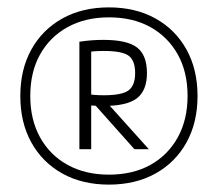

<svg xmlns="http://www.w3.org/2000/svg" viewBox="-20 -760 590 520"><path d="M275 -260Q203 -260 149 -290Q95 -320 65 -374Q35 -428 35 -500Q35 -572 65 -626Q95 -680 149 -710Q203 -740 275 -740Q347 -740 401 -710Q455 -680 485 -626Q515 -572 515 -500Q515 -428 485 -374Q455 -320 401 -290Q347 -260 275 -260ZM275 -287Q340 -287 387.5 -313.5Q435 -340 461.5 -388Q488 -436 488 -500Q488 -565 461.5 -612.5Q435 -660 387.5 -686.5Q340 -713 275 -713Q211 -713 163 -686.5Q115 -660 88.5 -612.5Q62 -565 62 -500Q62 -436 88.5 -388Q115 -340 163 -313.5Q211 -287 275 -287ZM195 -647Q215 -650 230.5 -651Q246 -652 260 -652Q324 -652 351 -631.5Q378 -611 378 -562Q378 -515 351 -494Q324 -473 260 -473Q246 -473 233 -474Q220 -475 201 -476L206 -506Q224 -504 236 -503Q248 -502 261 -502Q311 -502 328.5 -515.5Q346 -529 346 -562Q346 -596 328.5 -609Q311 -622 261 -622Q247 -622 234 -621Q221 -620 205 -618L227 -643V-356H195ZM344 -356 221 -494H259L383 -356Z"/></svg>

Font: M PLUS Code Latin SemiExpanded ExtraLight
Style: Regular
Weight: 250
Width: 6
Designer: Coji Morishita
Foundry: UNDERFOREST DESIGN
Version: Version 1.002; ttfautohint (v1.8.3)